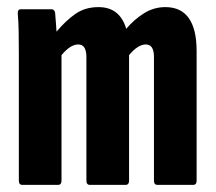

<svg xmlns="http://www.w3.org/2000/svg" viewBox="-20 -520 607 540"><path d="M43 0Q33 0 33 -12V-367Q33 -403 32.5 -431.5Q32 -460 30 -481Q29 -494 39 -494H125Q133 -494 135 -484Q136 -473 137 -459Q138 -445 139 -431Q164 -461 191.5 -480.5Q219 -500 257 -500Q317 -500 335 -439Q358 -466 385.5 -483Q413 -500 445 -500Q533 -500 533 -376V-12Q533 0 523 0H423Q413 0 413 -12V-360Q413 -395 390 -395Q368 -395 343 -365V-12Q343 0 333 0H233Q223 0 223 -12V-360Q223 -395 200 -395Q178 -395 153 -365V-12Q153 0 143 0Z"/></svg>

Font: Sofia Sans Extra Condensed ExtraBold
Style: Regular
Weight: 800
Designer: Botio Nikoltchev, Ani Petrova
Foundry: lettersoup
Version: Version 4.101; ttfautohint (v1.8.4.7-5d5b)